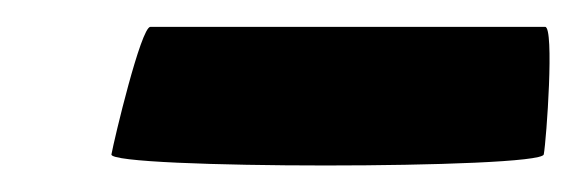

<svg xmlns="http://www.w3.org/2000/svg" viewBox="-20 -376 429 143"><path d="M63 -261C61 -250 383 -250 385 -261C387 -272 393 -356 386 -356H92C85 -356 65 -272 63 -261Z"/></svg>

Font: Ampere
Style: SCUltCndIta
Weight: 400
Version: Version 1